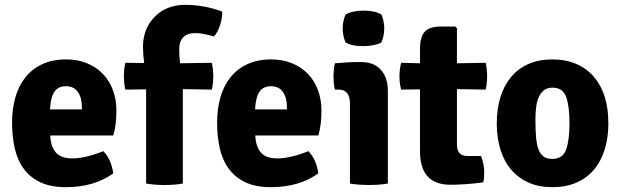

<svg xmlns="http://www.w3.org/2000/svg" viewBox="-20 -760 2569 795"><path d="M449 -199H188Q190 -154 211 -129Q232 -104 280 -104Q304 -104 335.5 -111Q367 -118 408 -134Q441 -100 449 -42Q369 15 253 15Q190 15 147.5 -5Q105 -25 78.5 -61Q52 -97 41 -146Q30 -195 30 -253Q30 -309 43.5 -356.5Q57 -404 84.5 -439Q112 -474 154.5 -494Q197 -514 254 -514Q302 -514 340.5 -498Q379 -482 406 -454Q433 -426 447.5 -387Q462 -348 462 -302Q462 -241 449 -199ZM187 -307H319V-318Q319 -355 302.5 -379Q286 -403 253 -403Q221 -403 205.5 -380.5Q190 -358 187 -307Z M585 0V-390L499 -389Q493 -414 493 -444Q493 -474 499 -500L577 -499Q572 -536 572 -566Q572 -641 620.5 -690.5Q669 -740 747 -740Q825 -740 900 -712Q901 -686 891 -655.5Q881 -625 866 -609Q819 -623 789 -623Q722 -623 722 -554Q722 -525 726 -498L857 -500Q863 -474 863 -444Q863 -414 857 -389L737 -391V0Q703 6 662 6Q621 6 585 0Z M1298 -199H1037Q1039 -154 1060 -129Q1081 -104 1129 -104Q1153 -104 1184.5 -111Q1216 -118 1257 -134Q1290 -100 1298 -42Q1218 15 1102 15Q1039 15 996.5 -5Q954 -25 927.5 -61Q901 -97 890 -146Q879 -195 879 -253Q879 -309 892.5 -356.5Q906 -404 933.5 -439Q961 -474 1003.5 -494Q1046 -514 1103 -514Q1151 -514 1189.5 -498Q1228 -482 1255 -454Q1282 -426 1296.5 -387Q1311 -348 1311 -302Q1311 -241 1298 -199ZM1036 -307H1168V-318Q1168 -355 1151.5 -379Q1135 -403 1102 -403Q1070 -403 1054.5 -380.5Q1039 -358 1036 -307Z M1586 -384V0Q1569 3 1549 4.5Q1529 6 1508 6Q1487 6 1466.5 4.5Q1446 3 1429 0V-331Q1429 -389 1382 -389H1367Q1361 -408 1361 -442Q1361 -475 1367 -498Q1393 -500 1415 -501.5Q1437 -503 1455 -503H1477Q1528 -503 1557 -471Q1586 -439 1586 -384ZM1411 -700Q1440 -716 1486 -716Q1533 -716 1559 -700Q1571 -673 1571 -642Q1571 -611 1559 -584Q1530 -569 1483 -569Q1436 -569 1411 -584Q1399 -611 1399 -642Q1399 -673 1411 -700Z M1991 -500Q1997 -472 1997 -444Q1997 -416 1991 -389L1872 -391V-161Q1872 -114 1916 -114H1972Q1985 -78 1985 -48Q1985 -18 1981 -5Q1907 5 1845 5Q1719 5 1719 -134V-390L1641 -389Q1634 -414 1634 -443.5Q1634 -473 1641 -500L1719 -498V-556Q1719 -607 1738.5 -628.5Q1758 -650 1804 -650H1865L1872 -643V-498Z M2427 -455Q2499 -383 2499 -249Q2499 -189 2483.5 -140Q2468 -91 2438.5 -56.5Q2409 -22 2366 -3.5Q2323 15 2267 15Q2211 15 2168.5 -4Q2126 -23 2096.5 -57.5Q2067 -92 2052 -141Q2037 -190 2037 -249Q2037 -309 2052 -357.5Q2067 -406 2096 -441Q2125 -476 2168 -495Q2211 -514 2267 -514Q2366 -514 2427 -455ZM2268 -397Q2246 -397 2232.5 -386.5Q2219 -376 2211 -358Q2203 -340 2200 -316.5Q2197 -293 2197 -266Q2197 -224 2199.5 -193.5Q2202 -163 2209.5 -142.5Q2217 -122 2230.5 -112Q2244 -102 2266 -102Q2310 -102 2324 -140.5Q2338 -179 2338 -250Q2338 -322 2324 -359.5Q2310 -397 2268 -397Z"/></svg>

Font: Signika
Style: Bold
Weight: 700
Designer: Anna Giedrys
Foundry: Anna Giedrys
Version: Version 1.001